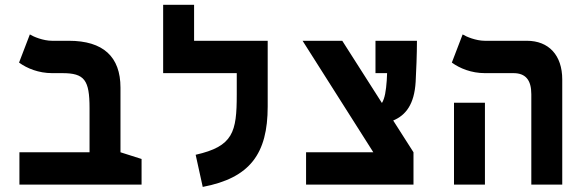

<svg xmlns="http://www.w3.org/2000/svg" viewBox="-20 -752 2384 782"><path d="M556.6 -104.5 470.7 -131.8V-395C470.7 -521 400.4 -585.9 260.3 -585.9H191.9C156.2 -585.9 116.2 -602.5 101.6 -611.8L57.6 -497.1C89.8 -473.6 137.2 -454.1 192.4 -454.1H233.9C324.2 -454.1 344.7 -426.3 344.7 -311.5V-131.8H59.1V0H556.6Z M1070.3 -585.9H770.5V-732.4H644.5V-454.1H944.3V-367.2C944.3 -213.4 929.7 -156.2 776.9 -121.6L805.7 9.3C998 -27.3 1070.3 -125.5 1070.3 -318.4Z M1226.6 0H1664.1V-131.8L1581.5 -261.2C1632.8 -282.7 1667.5 -327.1 1672.9 -418.5C1675.3 -459.5 1678.2 -534.2 1678.2 -585.9H1509.3V-454.1H1556.6C1556.2 -443.8 1555.7 -434.1 1555.2 -424.3C1552.2 -381.8 1547.4 -352.1 1535.6 -332.5L1374 -585.9H1212.4L1500.5 -131.8H1226.6Z M2144 0H2270V-428.2C2270 -527.3 2214.8 -585.9 2126 -585.9H1954.6C1918.9 -585.9 1878.9 -602.5 1864.3 -611.8L1820.3 -497.1C1852.5 -473.6 1899.9 -454.1 1955.1 -454.1H2071.3C2120.1 -454.1 2144 -426.8 2144 -368.2ZM1829.1 0H1955.1V-333.5H1829.1Z"/></svg>

Font: CaskaydiaCove Nerd Font
Style: Bold
Weight: 700
Designer: Aaron Bell
Foundry: Saja Typeworks
Version: Version 2111.1;Nerd Fonts 2.3.0